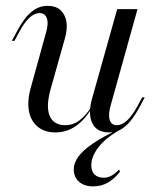

<svg xmlns="http://www.w3.org/2000/svg" viewBox="-20 -446 541 663"><path d="M171.8 11.3Q133.9 11.3 110.1 -8.5Q86.3 -28.2 79.8 -63.3Q73.4 -98.4 87.1 -146L137.9 -329.8Q148.4 -363.7 141.9 -382.3Q135.5 -400.8 116.9 -400.8Q98.4 -400.8 80.6 -383.9Q62.9 -366.9 46 -334.7L29.8 -304.8H21L39.5 -339.5Q50 -359.7 64.5 -379.4Q79 -399.2 98.8 -412.5Q118.5 -425.8 144.4 -425.8Q172.6 -425.8 188.7 -411.3Q204.8 -396.8 209.3 -371.8Q213.7 -346.8 204 -312.9L155.6 -141.1Q137.9 -79.8 151.2 -46.8Q164.5 -13.7 205.6 -13.7Q233.1 -13.7 256 -31.5Q279 -49.2 300 -83.9V-78.2Q275 -33.9 242.7 -11.3Q210.5 11.3 171.8 11.3ZM356.5 11.3Q328.2 11.3 312.1 -2.8Q296 -16.9 291.9 -42.7Q287.9 -68.5 296.8 -101.6L384.7 -414.5H454.8L362.9 -84.7Q353.2 -52.4 358.5 -33.1Q363.7 -13.7 383.9 -13.7Q400.8 -13.7 419 -30.2Q437.1 -46.8 454.8 -79.8L471 -109.7H479.8L461.3 -75Q450.8 -55.6 436.3 -35.5Q421.8 -15.3 402.4 -2Q383.1 11.3 356.5 11.3ZM301.6 197.6Q271 197.6 252.8 181.5Q234.7 165.3 234.7 138.7Q234.7 116.9 250.4 95.2Q266.1 73.4 299.6 50.4Q333.1 27.4 387.1 1.6L391.9 3.2Q342.7 32.3 319 63.7Q295.2 95.2 295.2 125Q295.2 145.2 306.5 156.5Q317.7 167.7 338.7 167.7Q365.3 167.7 391.1 139.5L394.4 146.8Q374.2 172.6 351.6 185.1Q329 197.6 301.6 197.6Z"/></svg>

Font: Playfair 144pt Light
Style: Italic
Weight: 300
Italic angle: -15.6°
Designer: Claus Eggers Sørensen
Foundry: Claus Eggers Sørensen
Version: Version 2.001;gftools[0.9.30]